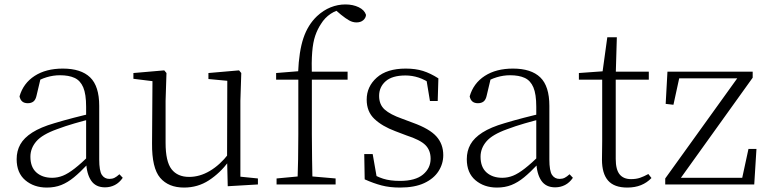

<svg xmlns="http://www.w3.org/2000/svg" viewBox="-20 -831 3462 865"><path d="M191 14Q133 14 94 -19Q55 -52 55 -114Q55 -151 71.5 -180.5Q88 -210 125.5 -234Q163 -258 225 -276Q268 -289 312.5 -300.5Q357 -312 397 -321V-297Q357 -287 315.5 -275Q274 -263 237 -249Q170 -225 143.5 -194Q117 -163 117 -125Q117 -78 144 -54Q171 -30 215 -30Q240 -30 263.5 -39.5Q287 -49 316.5 -72Q346 -95 386 -134L392 -89H373Q341 -55 313 -32Q285 -9 256 2.5Q227 14 191 14ZM453 13Q411 13 390.5 -17.5Q370 -48 368 -102V-106V-350Q368 -407 355 -437.5Q342 -468 316 -480Q290 -492 250 -492Q220 -492 190 -483Q160 -474 128 -454L164 -482L145 -402Q141 -382 131 -374Q121 -366 105 -366Q74 -366 68 -397Q85 -456 136 -489Q187 -522 263 -522Q345 -522 386 -482.5Q427 -443 427 -354V-113Q427 -61 439 -43Q451 -25 473 -25Q486 -25 496 -30Q506 -35 518 -46L533 -30Q518 -8 497.5 2.5Q477 13 453 13Z M809 14Q739 14 701.5 -30Q664 -74 665 -185L667 -478L686 -463L581 -476V-502L720 -514L730 -502L726 -377V-188Q726 -103 753 -68.5Q780 -34 832 -34Q880 -34 925.5 -61Q971 -88 1009 -137L1028 -103H1010Q971 -51 921 -18.5Q871 14 809 14ZM1006 8 1003 -116V-117L1004 -467L919 -475V-502L1057 -514L1067 -502L1063 -377V-35L1142 -27V0Z M1226 0V-27L1343 -38H1365L1492 -27V0ZM1320 0Q1322 -56 1323 -113Q1324 -170 1324 -226V-472H1224V-502L1347 -512L1323 -500V-504Q1327 -600 1347 -659.5Q1367 -719 1408 -758Q1437 -785 1469.5 -798Q1502 -811 1536 -811Q1570 -811 1596 -798.5Q1622 -786 1629 -764Q1628 -750 1616.5 -740Q1605 -730 1586 -730Q1569 -730 1553 -739Q1537 -748 1516 -765L1488 -789V-798H1527V-789Q1497 -787 1470 -769Q1443 -751 1426 -723Q1410 -699 1400 -669.5Q1390 -640 1386.5 -596Q1383 -552 1385 -485V-226Q1385 -170 1386 -113Q1387 -56 1388 0ZM1355 -472V-508H1546V-472Z M1782 14Q1736 14 1699.5 4.5Q1663 -5 1623 -23L1621 -137H1659L1680 -17L1648 -18V-54Q1675 -36 1706 -26Q1737 -16 1782 -16Q1851 -16 1885.5 -44.5Q1920 -73 1920 -116Q1920 -154 1896.5 -177.5Q1873 -201 1811 -221L1761 -240Q1702 -262 1667 -295Q1632 -328 1632 -382Q1632 -441 1677.5 -481.5Q1723 -522 1808 -522Q1852 -522 1885.5 -511.5Q1919 -501 1955 -478L1952 -376H1917L1899 -485L1926 -483V-450Q1895 -472 1866 -481.5Q1837 -491 1807 -491Q1747 -491 1717.5 -465Q1688 -439 1688 -399Q1688 -360 1713 -337.5Q1738 -315 1792 -296L1840 -278Q1915 -251 1946 -216.5Q1977 -182 1977 -132Q1977 -93 1955.5 -59.5Q1934 -26 1891 -6Q1848 14 1782 14Z M2219 14Q2161 14 2122 -19Q2083 -52 2083 -114Q2083 -151 2099.5 -180.5Q2116 -210 2153.5 -234Q2191 -258 2253 -276Q2296 -289 2340.5 -300.5Q2385 -312 2425 -321V-297Q2385 -287 2343.5 -275Q2302 -263 2265 -249Q2198 -225 2171.5 -194Q2145 -163 2145 -125Q2145 -78 2172 -54Q2199 -30 2243 -30Q2268 -30 2291.5 -39.5Q2315 -49 2344.5 -72Q2374 -95 2414 -134L2420 -89H2401Q2369 -55 2341 -32Q2313 -9 2284 2.5Q2255 14 2219 14ZM2481 13Q2439 13 2418.5 -17.5Q2398 -48 2396 -102V-106V-350Q2396 -407 2383 -437.5Q2370 -468 2344 -480Q2318 -492 2278 -492Q2248 -492 2218 -483Q2188 -474 2156 -454L2192 -482L2173 -402Q2169 -382 2159 -374Q2149 -366 2133 -366Q2102 -366 2096 -397Q2113 -456 2164 -489Q2215 -522 2291 -522Q2373 -522 2414 -482.5Q2455 -443 2455 -354V-113Q2455 -61 2467 -43Q2479 -25 2501 -25Q2514 -25 2524 -30Q2534 -35 2546 -46L2561 -30Q2546 -8 2525.5 2.5Q2505 13 2481 13Z M2723 -472V-508H2903V-472ZM2806 14Q2747 14 2719.5 -17.5Q2692 -49 2692 -112Q2692 -135 2692.5 -152.5Q2693 -170 2693 -196V-472H2588V-502L2713 -511L2693 -496L2716 -663H2759L2754 -493V-481V-115Q2754 -67 2771.5 -45.5Q2789 -24 2823 -24Q2846 -24 2863.5 -30Q2881 -36 2901 -47L2915 -29Q2895 -8 2868 3Q2841 14 2806 14Z M2977 0V-27L3315 -497V-470L3307 -478H3170H3017L3044 -497L3014 -359L2979 -363L2987 -508H3371V-481L3034 -11L3040 -51L3041 -30H3185H3345L3320 -12L3352 -160H3388L3378 0Z"/></svg>

Font: Noto Serif KR ExtraLight ExtraLight
Style: Regular
Weight: 250
Version: Version 2.003-H1;hotconv 1.1.1;makeotfexe 2.6.0